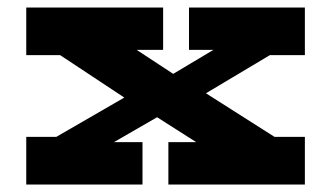

<svg xmlns="http://www.w3.org/2000/svg" viewBox="-20 -491 883 512"><path d="M73 -93 388 -275H410L581 -377H755L455 -198H433L251 -93ZM50 1V-126H181L180 -112H360V1ZM429 1V-112H657V-126H793V1ZM50 -344V-471H415V-358H186L187 -344ZM533 -93 365 -200H358L92 -376H317L477 -271H484L764 -93ZM484 -358V-471H793V-344H661L664 -358Z"/></svg>

Font: BioRhyme SemiExpanded ExtraBold
Style: Regular
Weight: 800
Width: 6
Designer: Aoife Mooney
Foundry: Aoife Mooney Type
Version: Version 1.600;gftools[0.9.33]